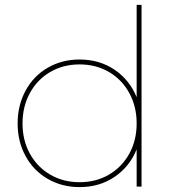

<svg xmlns="http://www.w3.org/2000/svg" viewBox="-20 -762 713 784"><path d="M558 -742V0H538V-152Q509 -81 447.5 -39.5Q386 2 305 2Q233 2 175 -31.5Q117 -65 84.5 -124.5Q52 -184 52 -258Q52 -332 84.5 -392Q117 -452 175 -485.5Q233 -519 305 -519Q386 -519 447.5 -477.5Q509 -436 538 -365V-742ZM538 -258Q538 -327 508 -382Q478 -437 425 -468Q372 -499 305 -499Q238 -499 185 -468Q132 -437 102 -382Q72 -327 72 -258Q72 -189 102 -134.5Q132 -80 185 -49Q238 -18 305 -18Q372 -18 425 -49Q478 -80 508 -134.5Q538 -189 538 -258Z"/></svg>

Font: TypoPRO Montserrat
Style: Regular
Weight: 250
Designer: Julieta Ulanovsky
Foundry: Julieta Ulanovsky
Version: Version 6.001